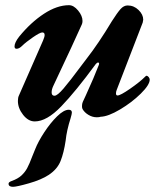

<svg xmlns="http://www.w3.org/2000/svg" viewBox="-20 -454 616 740"><path d="M49 -65Q49 -78 53 -86L146 -298Q152 -312 152 -319Q152 -329 143 -329Q134 -329 106.5 -310Q79 -291 66 -278Q54 -266 44 -266Q36 -266 36 -275Q36 -290 54 -313Q99 -368 149.5 -401Q200 -434 246 -434Q264 -434 281 -413.5Q298 -393 298 -373Q298 -365 295 -359Q269 -300 185 -122Q179 -109 179 -98Q179 -85 190 -85Q201 -85 225 -113Q249 -141 292 -199L314 -228Q360 -287 411 -372Q432 -405 444.5 -419Q457 -433 472 -433Q496 -433 514 -415.5Q532 -398 532 -378Q532 -375 530 -367L430 -108Q427 -101 427 -94Q427 -86 433 -86Q444 -86 481.5 -112Q519 -138 540 -159Q543 -162 544 -162Q549 -162 553 -157Q557 -152 557 -147Q557 -127 522.5 -93Q488 -59 442.5 -32Q397 -5 368 -4Q363 -2 353 -2Q336 -2 320.5 -11.5Q305 -21 298 -34Q296 -38 296 -45Q296 -54 299 -61L311 -87Q343 -157 361 -204L362 -208Q362 -213 358 -213Q354 -213 349 -207Q272 -102 216 -44Q160 14 114 14Q89 14 69 -11.5Q49 -37 49 -65ZM13 254Q13 248 24 244Q49 235 62.5 222.5Q76 210 84.5 194.5Q93 179 105 147L116 120Q127 92 150.5 56Q174 20 200 -5.5Q226 -31 245 -31Q257 -31 257 -20Q257 -15 252 2Q237 49 233 88Q226 135 213.5 166.5Q201 198 168 220Q139 239 91.5 252.5Q44 266 30 266Q13 266 13 254Z"/></svg>

Font: EB Garamond
Style: Bold Italic
Weight: 700
Italic angle: -17.2°
Designer: Georg Duffner and Octavio Pardo
Foundry: Georg Duffner
Version: Version 1.000